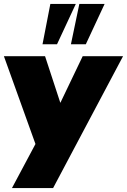

<svg xmlns="http://www.w3.org/2000/svg" viewBox="-28 -780 648 980"><path d="M600 -493 243 180H33L153 -45L-8 -493H202L280 -255L394 -493ZM189 -554 229 -760H359L263 -554ZM334 -554 377 -760H506L410 -554Z"/></svg>

Font: Nunito Sans Heavy Heavy
Style: Italic
Weight: 400
Italic angle: -4.541°
Designer: Vernon Adams
Foundry: Vernon Adams
Version: Version 2.002